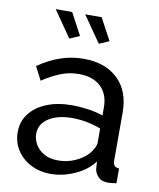

<svg xmlns="http://www.w3.org/2000/svg" viewBox="-83 -797 721 872"><g transform="rotate(10 277.0 -360.5)"><path d="M253 -314Q288 -314 327 -308.5Q366 -303 396 -292V-330Q396 -390 360 -424.5Q324 -459 258 -459Q215 -459 175.5 -443.5Q136 -428 92 -399L60 -461Q111 -496 162 -513.5Q213 -531 268 -531Q368 -531 426 -475.5Q484 -420 484 -321V-100Q484 -84 490.5 -76.5Q497 -69 512 -68V0Q499 2 489.5 3Q480 4 474 4Q443 4 427.5 -13Q412 -30 410 -49L408 -82Q374 -38 319 -14Q264 10 210 10Q158 10 117 -11.5Q76 -33 53 -69.5Q30 -106 30 -151Q30 -201 58.5 -237.5Q87 -274 137 -294Q187 -314 253 -314ZM396 -167V-232Q365 -244 331 -250.5Q297 -257 264 -257Q197 -257 155.5 -230.5Q114 -204 114 -158Q114 -133 127.5 -109.5Q141 -86 167.5 -71Q194 -56 233 -56Q274 -56 311 -72.5Q348 -89 370 -114Q382 -128 389 -142.5Q396 -157 396 -167ZM239 -731H315L369 -630L323 -610ZM179 -731 233 -630 187 -610 103 -731Z"/></g></svg>

Font: YasnoRaleway Medium
Style: Regular
Weight: 500
Designer: Matt McInerney, Pablo Impallari, Rodrigo Fuenzalida
Foundry: Matt McInerney, Pablo Impallari, Rodrigo Fuenzalida
Version: Version 4.026